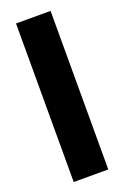

<svg xmlns="http://www.w3.org/2000/svg" viewBox="-136 -735 520 783"><g transform="rotate(-20 124.0 -344.0)"><path d="M192 0H42V-688H192Z"/></g></svg>

Font: League Spartan
Style: Bold
Weight: 700
Foundry: The League of Moveable Type
Version: Version 2.002